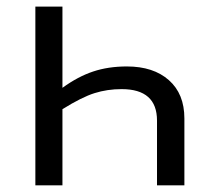

<svg xmlns="http://www.w3.org/2000/svg" viewBox="-20 -555 625 575"><path d="M450.2 0V-193.8Q450.2 -288.1 344.2 -288.1Q301.3 -288.1 263.2 -276.1Q225.1 -264.2 167 -228V0H85.9V-535.2H167V-292Q213.4 -325.7 258.8 -340.8Q304.2 -356 359.9 -356Q439.5 -356 485.8 -314.9Q532.2 -273.9 532.2 -200.2V0Z"/></svg>

Font: Open Sans ACDW
Style: acdw
Weight: 400
Foundry: Ascender Corporation
Version: Version 1.10